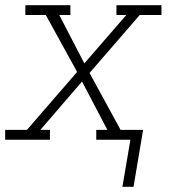

<svg xmlns="http://www.w3.org/2000/svg" viewBox="-35 -540 655 742"><path d="M481 182H438L469 0H337V-38H380L282 -225L121 -38H158V0H-15V-38H69L263 -262L142 -482H63V-520H237V-482H194L291 -295L453 -482H415V-520H589V-482H505L311 -258L431 -38H518Z"/></svg>

Font: Iosevka Etoile XLtObl
Style: Regular
Weight: 200
Italic angle: -9°
Designer: Belleve Invis
Foundry: Belleve Invis
Version: Version 15.5.2; ttfautohint (v1.8.4)